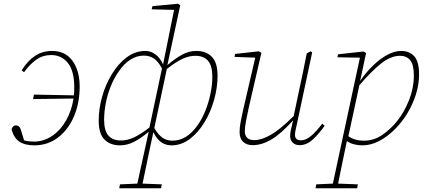

<svg xmlns="http://www.w3.org/2000/svg" viewBox="-20 -766 2303 1029"><path d="M164 13Q113 13 83 -7.5Q53 -28 42 -74Q45 -82 50.5 -88Q56 -94 65 -94Q85 -94 92 -70L109 -14Q122 -10 137 -8.5Q152 -7 166 -7Q218 -9 261.5 -39Q305 -69 334.5 -121Q364 -173 374 -238L157 -235L162 -259L376 -255Q377 -265 377.5 -275.5Q378 -286 378 -296Q378 -387 343.5 -429Q309 -471 254 -471Q210 -471 175.5 -447Q141 -423 109 -379L96 -389Q127 -439 167 -466Q207 -493 260 -493Q330 -493 368.5 -440Q407 -387 407 -302Q407 -214 376.5 -142.5Q346 -71 291 -29Q236 13 164 13Z M538 -124Q538 -66 561 -39.5Q584 -13 629 -13Q662 -13 698 -29.5Q734 -46 781 -83L848 -399Q828 -437 804.5 -452.5Q781 -468 751 -468Q713 -468 679 -446.5Q645 -425 617 -384Q592 -349 574 -304.5Q556 -260 547 -213.5Q538 -167 538 -124ZM623 13Q571 13 540 -18Q509 -49 509 -119Q509 -183 527.5 -248.5Q546 -314 580 -369.5Q614 -425 659.5 -459Q705 -493 759 -493Q788 -493 813 -474.5Q838 -456 854 -421L913 -713L793 -716L797 -733L934 -746L946 -738L877 -417Q918 -452 955 -472.5Q992 -493 1032 -493Q1085 -493 1115.5 -461.5Q1146 -430 1146 -360Q1146 -297 1127.5 -231Q1109 -165 1075.5 -110Q1042 -55 997 -21Q952 13 899 13Q835 13 802 -58Q786 17 775 68.5Q764 120 757 155.5Q750 191 744 218L847 222L843 243H619L623 222L716 218L777 -60Q737 -26 699.5 -6.5Q662 13 623 13ZM1027 -467Q993 -467 957.5 -450.5Q922 -434 874 -396L807 -80Q828 -43 851.5 -27.5Q875 -12 904 -12Q981 -12 1039 -95Q1064 -130 1081.5 -174.5Q1099 -219 1108.5 -266Q1118 -313 1118 -355Q1118 -414 1094.5 -440.5Q1071 -467 1027 -467Z M1334 12Q1302 12 1283 -6Q1264 -24 1264 -59Q1264 -85 1270.5 -117Q1277 -149 1284 -181L1348 -457L1237 -461L1240 -477L1367 -491L1381 -483L1314 -193Q1307 -162 1299.5 -123Q1292 -84 1292 -63Q1292 -41 1304 -28Q1316 -15 1343 -15Q1381 -15 1430.5 -43Q1480 -71 1554 -144L1582 -277Q1593 -327 1603.5 -378Q1614 -429 1624 -480L1645 -491L1653 -485L1572 -105Q1569 -90 1565 -73.5Q1561 -57 1561 -43Q1561 -14 1593 -14Q1619 -14 1646.5 -37Q1674 -60 1707 -103L1720 -92Q1688 -47 1655.5 -17.5Q1623 12 1585 12Q1563 12 1549 -1.5Q1535 -15 1535 -37Q1535 -54 1539.5 -72Q1544 -90 1551 -121Q1484 -47 1433 -17.5Q1382 12 1334 12Z M2124 -467Q2074 -467 2021.5 -425Q1969 -383 1906 -309L1847 -36Q1881 -12 1930 -12Q1984 -12 2029.5 -43.5Q2075 -75 2109 -118Q2146 -164 2172 -229Q2198 -294 2198 -361Q2198 -419 2178.5 -443Q2159 -467 2124 -467ZM1922 13Q1900 13 1878 7.5Q1856 2 1839 -10Q1824 61 1813 115Q1802 169 1792 218L1898 222L1894 243H1671L1675 222L1764 218L1909 -457L1788 -459L1792 -475L1928 -490L1942 -482L1910 -332Q1942 -379 1980 -415.5Q2018 -452 2056.5 -472.5Q2095 -493 2130 -493Q2174 -493 2200 -464.5Q2226 -436 2226 -367Q2226 -314 2209 -260Q2192 -206 2162 -157Q2132 -108 2093 -70Q2054 -32 2010.5 -9.5Q1967 13 1922 13Z"/></svg>

Font: Source Serif 4 SmText ExtraLight
Style: Italic
Weight: 200
Italic angle: -12°
Designer: Frank Grießhammer
Foundry: Adobe
Version: Version 4.005;hotconv 1.1.0;makeotfexe 2.6.0